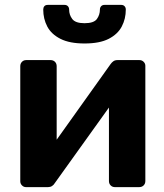

<svg xmlns="http://www.w3.org/2000/svg" viewBox="-20 -766 670 786"><path d="M86 0Q77 0 70 -7Q63 -14 63 -24V-495Q63 -506 70 -513Q77 -520 87 -520H187Q198 -520 205 -513Q212 -506 212 -495V-115L172 -138L433 -504Q438 -511 444.5 -515.5Q451 -520 461 -520H551Q561 -520 568 -513Q575 -506 575 -497V-25Q575 -14 568 -7Q561 0 550 0H450Q440 0 433 -7Q426 -14 426 -25V-390L467 -383L204 -16Q200 -9 193 -4.5Q186 0 177 0ZM326 -588Q265 -588 227.5 -607Q190 -626 173.5 -657.5Q157 -689 157 -727Q157 -735 161.5 -740.5Q166 -746 176 -746H244Q253 -746 258 -740.5Q263 -735 263 -727Q263 -705 276 -688Q289 -671 326 -671Q364 -671 376.5 -688Q389 -705 389 -727Q389 -735 394 -740.5Q399 -746 408 -746H476Q485 -746 490 -740.5Q495 -735 495 -727Q495 -689 478.5 -657.5Q462 -626 425 -607Q388 -588 326 -588Z"/></svg>

Font: Rubik SemiBold
Style: Regular
Weight: 600
Designer: Hubert and Fischer
Foundry: Hubert and Fischer
Version: Version 2.300;gftools[0.9.30]